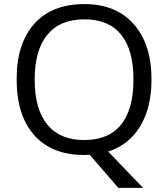

<svg xmlns="http://www.w3.org/2000/svg" viewBox="-20 -745 819 935"><path d="M717.8 -357.9Q717.8 -220.7 662.6 -129.9Q607.4 -39.1 506.8 -6.8L676.8 169.9H556.2L417 8.8L390.1 9.8Q232.4 9.8 146.7 -86.7Q61 -183.1 61 -358.9Q61 -533.2 147 -629.2Q232.9 -725.1 391.1 -725.1Q544.9 -725.1 631.3 -627.4Q717.8 -529.8 717.8 -357.9ZM148.9 -357.9Q148.9 -212.9 210.7 -137.9Q272.5 -63 390.1 -63Q508.8 -63 569.3 -137.7Q629.9 -212.4 629.9 -357.9Q629.9 -502 569.6 -576.4Q509.3 -650.9 391.1 -650.9Q272.5 -650.9 210.7 -575.9Q148.9 -501 148.9 -357.9Z"/></svg>

Font: f0_51640 
Style: Regular
Weight: 400
Foundry: Ascender Corporation
Version: Version 1.10